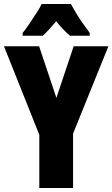

<svg xmlns="http://www.w3.org/2000/svg" viewBox="-20 -947 566 967"><path d="M264 -454 351 -714H526L348 -274V0H178V-268L0 -714H177ZM337 -927Q349 -905 363 -881.5Q377 -858 394.5 -833Q412 -808 432 -781V-767H333Q318 -779 300.5 -797Q283 -815 263 -840Q242 -815 225 -796.5Q208 -778 195 -767H94V-781Q108 -798 127 -826Q146 -854 164 -882Q182 -910 190 -927Z"/></svg>

Font: Noto Sans Khmer ExtraCondensed Black
Style: Regular
Weight: 900
Width: 2
Designer: Danh Hong and the Monotype Design Team
Foundry: Monotype Imaging Inc.
Version: Version 2.004